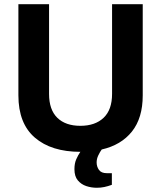

<svg xmlns="http://www.w3.org/2000/svg" viewBox="-20 -706 762 908"><path d="M438 182Q412 182 388 174Q364 166 348 147Q332 128 332 94Q332 67 340.5 47.5Q349 28 360 12Q223 12 145 -55Q67 -122 67 -255V-686H212V-262Q212 -187 251 -149Q290 -111 360 -111Q430 -111 470 -149Q510 -187 510 -262V-686H655V-255Q655 -148 604 -84Q553 -20 461 1Q453 12 445 28.5Q437 45 437 62Q437 82 448 97.5Q459 113 485 113H509V168Q490 175 473 178.5Q456 182 438 182Z"/></svg>

Font: Archivo VF Beta
Style: Regular
Weight: 400
Designer: Hector Gatti
Foundry: Omnibus-Type
Version: Version 1.002